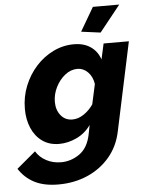

<svg xmlns="http://www.w3.org/2000/svg" viewBox="-119 -779 799 1052"><g transform="rotate(-5 280.5 -253.5)"><path d="M160 223Q80 223 27.5 195.5Q-25 168 -57 118L47 31Q67 64 103.5 83.5Q140 103 185 103Q239 103 286 70.5Q333 38 348 -36L358 -87Q327 -43 279.5 -20.5Q232 2 183 2Q129 2 90.5 -25.5Q52 -53 32 -100Q12 -147 12 -205Q12 -272 36 -331.5Q60 -391 101 -436.5Q142 -482 196 -508.5Q250 -535 310 -535Q365 -535 402 -509.5Q439 -484 454 -439L473 -525H612L508 -36Q491 44 441.5 102Q392 160 319.5 191.5Q247 223 160 223ZM267 -125Q299 -125 329.5 -145.5Q360 -166 382 -198L406 -308Q400 -349 375 -374Q350 -399 318 -399Q281 -399 249.5 -374Q218 -349 198.5 -310Q179 -271 179 -229Q179 -185 203 -155Q227 -125 267 -125ZM462 -586 356 -600 432 -730H577Z"/></g></svg>

Font: Raleway ExtraBold
Style: Italic
Weight: 800
Italic angle: -12°
Designer: Matt McInerney, Pablo Impallari, Rodrigo Fuenzalida
Foundry: Matt McInerney, Pablo Impallari, Rodrigo Fuenzalida
Version: Version 4.026